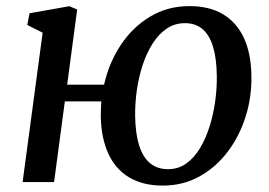

<svg xmlns="http://www.w3.org/2000/svg" viewBox="-20 -588 870 620"><path d="M196.9 -314.6H316.1Q331.9 -385.2 370 -442.7Q408.1 -500.3 464.7 -534.3Q521.3 -568.3 591.7 -568.3Q655.9 -568.3 700 -542.1Q744.1 -515.9 767.5 -465.8Q790.8 -415.6 791.8 -343.6Q793.3 -275.3 773.2 -211.6Q753.1 -148 715.1 -97.8Q677.1 -47.6 624 -18.2Q570.8 11.3 505.8 11.3Q441 11.3 396.9 -15.3Q352.7 -41.8 329.7 -92.1Q306.7 -142.4 305.4 -213.4Q305.4 -225.1 305.9 -237.1Q306.4 -249.1 307.1 -260.5H189.4L154.6 0H53L117.7 -482.5L68.1 -507.4L75.4 -545.1L203.9 -568L229.2 -557.4ZM577.1 -513.2Q543.8 -513.2 517.6 -495.1Q491.4 -477 472.1 -446.1Q452.8 -415.3 440.2 -376.5Q427.6 -337.7 421.7 -295.5Q415.8 -253.3 416.4 -213.1Q417.3 -156.6 429.3 -118.5Q441.3 -80.3 464.6 -61Q487.9 -41.7 523 -41.7Q556 -41.7 581.6 -60.1Q607.3 -78.5 626 -109.8Q644.7 -141 657 -180.3Q669.3 -219.5 675 -261.8Q680.8 -304.1 680.1 -343.9Q679.3 -399.9 667.8 -437.5Q656.3 -475.1 633.9 -494.1Q611.5 -513.2 577.1 -513.2Z"/></svg>

Font: Merriweather 7pt Light
Style: Italic
Weight: 300
Italic angle: -7.8°
Designer: Eben Sorkin
Foundry: Eben Sorkin
Version: Version 2.200;gftools[0.9.31]